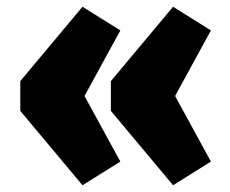

<svg xmlns="http://www.w3.org/2000/svg" viewBox="-20 -567 679 568"><path d="M492 -19 308 -239V-327L492 -547L604 -477L498 -283L604 -89ZM224 -19 40 -239V-327L224 -547L336 -477L230 -283L336 -89Z"/></svg>

Font: REM Black
Style: Regular
Weight: 900
Designer: Octavio Pardo
Foundry: Ashler Design
Version: Version 1.005;gftools[0.9.28]